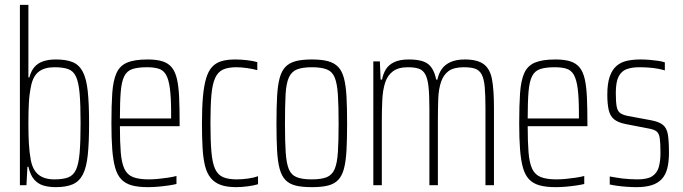

<svg xmlns="http://www.w3.org/2000/svg" viewBox="-20 -763 2812 791"><path d="M210 8Q182 8 159.5 1.5Q137 -5 121 -23Q105 -41 97 -76H93L89 0H62V-743H97V-444H101Q108 -471 122 -487Q136 -503 158 -510.5Q180 -518 210 -518Q253 -518 279.5 -507Q306 -496 321 -467.5Q336 -439 341.5 -387.5Q347 -336 347 -255Q347 -175 341.5 -123.5Q336 -72 321 -43.5Q306 -15 279 -3.5Q252 8 210 8ZM204 -24Q239 -24 260.5 -32Q282 -40 293 -63.5Q304 -87 308 -133Q312 -179 312 -255Q312 -332 308 -378Q304 -424 293 -447.5Q282 -471 260.5 -478.5Q239 -486 204 -486Q163 -486 139.5 -467.5Q116 -449 108 -409Q101 -376 99 -340.5Q97 -305 97 -255Q97 -206 99 -171Q101 -136 107 -103Q115 -62 139 -43Q163 -24 204 -24Z M589 8Q549 8 522.5 0.5Q496 -7 479.5 -24.5Q463 -42 454.5 -72Q446 -102 442.5 -147Q439 -192 439 -254Q439 -329 442.5 -379.5Q446 -430 459.5 -461Q473 -492 503.5 -505Q534 -518 588 -518Q625 -518 649 -510.5Q673 -503 687.5 -485.5Q702 -468 709 -437.5Q716 -407 718 -362Q720 -317 720 -256V-243H474Q474 -178 477.5 -135Q481 -92 492.5 -67.5Q504 -43 528 -33.5Q552 -24 593 -24Q611 -24 631.5 -26Q652 -28 672 -31Q692 -34 707 -38V-5Q695 -2 675 1Q655 4 633 6Q611 8 589 8ZM685 -256V-296Q685 -360 680 -398Q675 -436 664 -455Q653 -474 633.5 -480Q614 -486 586 -486Q548 -486 525.5 -478.5Q503 -471 492 -449Q481 -427 477.5 -385.5Q474 -344 474 -275H704Z M953 8Q914 8 888.5 -1.5Q863 -11 847.5 -30.5Q832 -50 824.5 -80.5Q817 -111 814.5 -154.5Q812 -198 812 -254Q812 -318 816 -363.5Q820 -409 829 -439.5Q838 -470 853.5 -487Q869 -504 892.5 -511Q916 -518 950 -518Q972 -518 998 -515Q1024 -512 1040 -507V-474Q1022 -479 998 -482.5Q974 -486 954 -486Q920 -486 899 -476.5Q878 -467 866.5 -442Q855 -417 851 -372Q847 -327 847 -256Q847 -183 851 -137Q855 -91 866.5 -66.5Q878 -42 899.5 -33Q921 -24 956 -24Q978 -24 1002.5 -27.5Q1027 -31 1043 -37V-4Q1027 1 1001.5 4.5Q976 8 953 8Z M1265 8Q1224 8 1198 1.5Q1172 -5 1156 -21.5Q1140 -38 1132 -68Q1124 -98 1121.5 -143.5Q1119 -189 1119 -254Q1119 -319 1121.5 -365Q1124 -411 1132 -441Q1140 -471 1156 -487.5Q1172 -504 1198 -511Q1224 -518 1265 -518Q1305 -518 1331 -511Q1357 -504 1373 -487.5Q1389 -471 1397 -441Q1405 -411 1407.5 -365Q1410 -319 1410 -254Q1410 -189 1407.5 -143.5Q1405 -98 1397 -68Q1389 -38 1373 -21.5Q1357 -5 1331 1.5Q1305 8 1265 8ZM1264 -24Q1304 -24 1326 -33Q1348 -42 1358.5 -66Q1369 -90 1372 -135.5Q1375 -181 1375 -254Q1375 -327 1372 -373Q1369 -419 1359 -443.5Q1349 -468 1326.5 -477Q1304 -486 1265 -486Q1226 -486 1203.5 -477Q1181 -468 1170 -443.5Q1159 -419 1156.5 -373Q1154 -327 1154 -254Q1154 -181 1157 -135.5Q1160 -90 1170 -66Q1180 -42 1202.5 -33Q1225 -24 1264 -24Z M1518 0V-510H1545L1548 -435H1554Q1558 -458 1569.5 -477Q1581 -496 1604 -507Q1627 -518 1664 -518Q1720 -518 1744 -499Q1768 -480 1777 -435H1782Q1787 -460 1800 -478.5Q1813 -497 1836.5 -507.5Q1860 -518 1895 -518Q1947 -518 1973 -498.5Q1999 -479 2007 -436Q2015 -393 2015 -320V0H1980V-315Q1980 -371 1977 -404.5Q1974 -438 1964.5 -456Q1955 -474 1937.5 -480Q1920 -486 1891 -486Q1850 -486 1828.5 -470.5Q1807 -455 1797 -425.5Q1787 -396 1785.5 -355.5Q1784 -315 1784 -264V0H1749V-315Q1749 -371 1745.5 -404.5Q1742 -438 1732.5 -456Q1723 -474 1705.5 -480Q1688 -486 1660 -486Q1621 -486 1598.5 -469Q1576 -452 1566.5 -422Q1557 -392 1555 -351.5Q1553 -311 1553 -264V0Z M2269 8Q2229 8 2202.5 0.5Q2176 -7 2159.5 -24.5Q2143 -42 2134.5 -72Q2126 -102 2122.5 -147Q2119 -192 2119 -254Q2119 -329 2122.5 -379.5Q2126 -430 2139.5 -461Q2153 -492 2183.5 -505Q2214 -518 2268 -518Q2305 -518 2329 -510.5Q2353 -503 2367.5 -485.5Q2382 -468 2389 -437.5Q2396 -407 2398 -362Q2400 -317 2400 -256V-243H2154Q2154 -178 2157.5 -135Q2161 -92 2172.5 -67.5Q2184 -43 2208 -33.5Q2232 -24 2273 -24Q2291 -24 2311.5 -26Q2332 -28 2352 -31Q2372 -34 2387 -38V-5Q2375 -2 2355 1Q2335 4 2313 6Q2291 8 2269 8ZM2365 -256V-296Q2365 -360 2360 -398Q2355 -436 2344 -455Q2333 -474 2313.5 -480Q2294 -486 2266 -486Q2228 -486 2205.5 -478.5Q2183 -471 2172 -449Q2161 -427 2157.5 -385.5Q2154 -344 2154 -275H2384Z M2603 8Q2583 8 2562 6.5Q2541 5 2523 2.5Q2505 0 2492 -3V-36Q2505 -34 2518 -31.5Q2531 -29 2545.5 -27.5Q2560 -26 2575.5 -25Q2591 -24 2607 -24Q2647 -24 2667 -37Q2687 -50 2694 -74.5Q2701 -99 2701 -133Q2701 -174 2698 -194Q2695 -214 2684.5 -222Q2674 -230 2650 -234L2557 -252Q2527 -258 2510.5 -271Q2494 -284 2488 -309Q2482 -334 2482 -373Q2482 -419 2492 -447.5Q2502 -476 2520 -491.5Q2538 -507 2563 -512.5Q2588 -518 2618 -518Q2636 -518 2655 -516.5Q2674 -515 2691 -512.5Q2708 -510 2719 -506V-473Q2706 -477 2689.5 -480Q2673 -483 2653.5 -484.5Q2634 -486 2613 -486Q2583 -486 2561.5 -478Q2540 -470 2528.5 -447.5Q2517 -425 2517 -380Q2517 -344 2520.5 -324.5Q2524 -305 2535.5 -297Q2547 -289 2568 -285L2660 -268Q2694 -262 2710.5 -249Q2727 -236 2731.5 -209Q2736 -182 2736 -133Q2736 -96 2729 -69Q2722 -42 2706 -25Q2690 -8 2664.5 0Q2639 8 2603 8Z"/></svg>

Font: Saira ExtraCondensed Thin
Style: Regular
Weight: 250
Width: 2
Designer: Hector Gatti with collaboration of the Omnibus-Type team
Foundry: Omnibus-Type
Version: Version 1.101